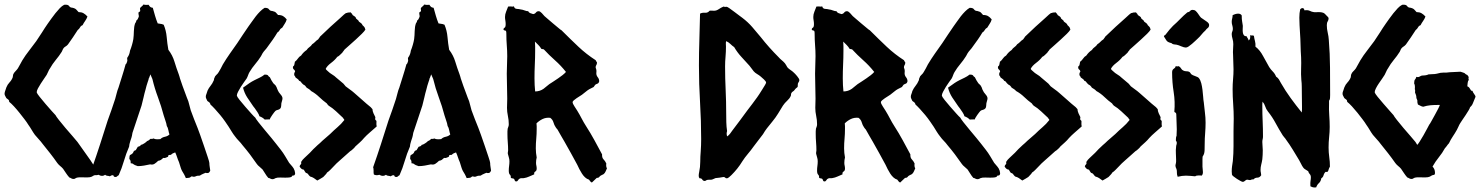

<svg xmlns="http://www.w3.org/2000/svg" viewBox="-25 -774 6526 846"><path d="M219.7 -266.6Q221.7 -261.7 234.4 -245.6Q247.1 -229.5 263.2 -210.4Q279.3 -191.4 294.9 -173.8Q310.5 -156.2 316.4 -148.4Q335 -121.1 354.5 -94.7Q374 -68.4 391.6 -40Q396.5 -35.2 399.4 -27.8Q402.3 -20.5 402.3 -12.7Q402.3 -3.9 397.9 -3.4Q393.6 -2.9 388.7 -1Q378.9 5.9 371.1 6.8Q363.3 7.8 358.4 7.8Q347.7 7.8 335 7.3Q322.3 6.8 313.5 8.8Q310.5 9.8 306.6 12.2Q302.7 14.6 300.8 14.6Q293 14.6 289.6 12.2Q286.1 9.8 280.3 7.8Q272.5 -1 266.1 -10.7Q259.8 -20.5 252.9 -30.3Q247.1 -37.1 240.2 -42.5Q233.4 -47.9 227.5 -55.7Q211.9 -78.1 195.8 -98.6Q179.7 -119.1 163.1 -139.6Q155.3 -150.4 146 -160.2Q136.7 -169.9 128.9 -179.7Q121.1 -190.4 114.3 -202.1Q107.4 -213.9 99.6 -224.6Q93.8 -234.4 83 -248.5Q72.3 -262.7 60.5 -277.3Q48.8 -292 36.6 -305.2Q24.4 -318.4 15.6 -325.2Q15.6 -332 11.7 -335Q7.8 -337.9 2.9 -341.8Q1 -346.7 -2 -351.1Q-4.9 -355.5 -4.9 -361.3Q-4.9 -365.2 -3.9 -368.2Q-2.9 -371.1 -2 -374Q0 -377.9 0.5 -381.3Q1 -384.8 2.9 -388.7Q7.8 -401.4 17.1 -411.1Q26.4 -420.9 31.2 -433.6Q32.2 -437.5 32.2 -440.9Q32.2 -444.3 34.2 -448.2Q37.1 -454.1 43 -460Q48.8 -465.8 53.7 -472.7Q58.6 -481.4 63.5 -490.2Q68.4 -499 73.2 -507.8Q86.9 -530.3 103.5 -551.3Q120.1 -572.3 134.8 -592.8Q148.4 -612.3 160.2 -631.3Q171.9 -650.4 185.5 -669.9Q192.4 -679.7 201.2 -691.9Q210 -704.1 219.2 -715.8Q228.5 -727.5 238.3 -737.8Q248 -748 257.8 -752.9Q274.4 -754.9 279.3 -747.6Q284.2 -740.2 293 -740.2Q306.6 -737.3 311.5 -731.4Q316.4 -725.6 321.3 -720.7Q334 -720.7 342.8 -715.8Q351.6 -710.9 360.4 -701.2Q356.4 -690.4 350.1 -681.6Q343.8 -672.9 338.9 -663.1Q331.1 -660.2 327.6 -653.3Q324.2 -646.5 317.4 -641.6Q306.6 -625 295.9 -608.9Q285.2 -592.8 274.4 -578.1Q269.5 -572.3 263.2 -568.8Q256.8 -565.4 252.9 -558.6Q251 -555.7 250 -552.2Q249 -548.8 247.1 -545.9Q235.4 -527.3 220.7 -509.8Q206.1 -492.2 195.3 -472.7Q190.4 -465.8 187.5 -458.5Q184.6 -451.2 180.7 -444.3Q176.8 -438.5 169.4 -427.7Q162.1 -417 154.8 -405.8Q147.5 -394.5 142.1 -384.3Q136.7 -374 136.7 -367.2Q137.7 -362.3 149.4 -347.7Q161.1 -333 175.3 -316.4Q189.5 -299.8 202.6 -285.2Q215.8 -270.5 219.7 -266.6Z M648.4 -739.3Q653.3 -721.7 658.2 -704.6Q663.1 -687.5 669.9 -670.9Q684.6 -668.9 688 -668Q691.4 -667 696.3 -665Q707 -639.6 709.5 -610.8Q711.9 -582 716.8 -554.7Q735.4 -530.3 743.7 -502.4Q752 -474.6 762.7 -446.3Q765.6 -436.5 766.6 -434.1Q767.6 -431.6 767.6 -429.7Q773.4 -413.1 779.3 -395.5Q785.2 -377.9 792 -361.3Q794.9 -352.5 798.3 -344.2Q801.8 -335.9 804.7 -328.1Q807.6 -318.4 810.1 -308.1Q812.5 -297.9 815.4 -288.1Q822.3 -268.6 830.1 -249Q837.9 -229.5 845.7 -210Q848.6 -203.1 856.9 -179.7Q865.2 -156.2 874 -130.4Q882.8 -104.5 890.1 -82.5Q897.5 -60.5 897.5 -55.7Q897.5 -47.9 898.9 -39.6Q900.4 -31.2 901.4 -22.5Q897.5 -12.7 891.6 -11.7Q885.7 -10.7 880.9 -12.7Q876 -10.7 871.6 -8.8Q867.2 -6.8 863.3 -4.9Q860.4 -3.9 858.4 -2Q856.4 0 853.5 0Q841.8 0 838.4 2.4Q835 4.9 828.1 4.9Q819.3 2 816.9 4.4Q814.5 6.8 812.5 7.8Q808.6 9.8 803.7 9.8Q798.8 9.8 793.9 10.7Q792 6.8 790.5 2.9Q789.1 -1 786.1 -5.9Q775.4 -21.5 771 -36.1Q766.6 -50.8 763.7 -59.6Q758.8 -70.3 755.4 -81.1Q752 -91.8 747.1 -102.5Q741.2 -100.6 736.3 -98.1Q731.4 -95.7 728.5 -91.8Q716.8 -91.8 716.8 -88.9Q716.8 -85.9 714.8 -83Q709 -81.1 705.6 -79.1Q702.1 -77.1 694.3 -78.1Q689.5 -73.2 684.6 -69.8Q679.7 -66.4 671.9 -65.4Q664.1 -57.6 655.8 -52.2Q647.5 -46.9 636.7 -49.8Q623 -46.9 609.4 -44.4Q595.7 -42 582 -42Q566.4 -46.9 562.5 -50.8Q558.6 -54.7 550.8 -54.7Q551.8 -68.4 544.9 -73.2Q544.9 -76.2 545.4 -82.5Q545.9 -88.9 547.9 -90.8Q560.5 -96.7 562.5 -103.5Q564.5 -110.4 573.2 -112.3Q575.2 -116.2 577.6 -119.6Q580.1 -123 582 -127Q586.9 -128.9 590.3 -129.9Q593.8 -130.9 595.7 -135.7Q600.6 -135.7 610.4 -142.1Q620.1 -148.4 623 -152.3Q630.9 -155.3 632.8 -157.7Q634.8 -160.2 637.7 -162.1Q647.5 -161.1 650.4 -164.1Q658.2 -160.2 668 -160.2Q671.9 -160.2 674.8 -160.6Q677.7 -161.1 681.6 -161.1Q689.5 -168.9 701.7 -171.4Q713.9 -173.8 721.7 -181.6Q718.8 -189.5 716.8 -200.7Q714.8 -211.9 710 -218.8Q708 -231.4 703.6 -243.2Q699.2 -254.9 696.3 -265.6Q685.5 -306.6 670.9 -345.7Q656.2 -384.8 646.5 -425.8Q644.5 -430.7 642.1 -436Q639.6 -441.4 637.7 -446.3Q632.8 -434.6 632.8 -433.1Q632.8 -431.6 630.9 -429.7Q629.9 -424.8 628.9 -421.4Q627.9 -418 626 -413.1Q623 -405.3 620.6 -396Q618.2 -386.7 616.2 -378.9Q611.3 -362.3 607.4 -344.2Q603.5 -326.2 598.6 -308.6Q588.9 -278.3 578.6 -248.5Q568.4 -218.8 558.6 -188.5Q556.6 -174.8 554.2 -167.5Q551.8 -160.2 549.3 -152.8Q546.9 -145.5 545.4 -138.7Q543.9 -131.8 543.9 -127.9Q530.3 -96.7 521 -64.5Q511.7 -32.2 498 -2Q494.1 0 491.2 2.9Q488.3 5.9 484.4 5.9Q476.6 5.9 476.1 2Q475.6 -2 471.7 -2Q467.8 -2 464.8 -0.5Q461.9 1 459 2.9Q454.1 1 447.8 0.5Q441.4 0 438.5 -3.9Q431.6 1 424.8 1Q417 1 409.2 -3.9Q403.3 -2 397.5 -2Q394.5 -2 390.6 -2.9Q386.7 -3.9 384.8 -5.9Q383.8 -9.8 383.8 -13.7Q383.8 -17.6 383.8 -22.5Q383.8 -32.2 381.8 -37.1Q399.4 -86.9 416 -138.2Q432.6 -189.5 449.2 -242.2Q458 -266.6 466.3 -290Q474.6 -313.5 482.4 -337.9Q486.3 -351.6 489.3 -363.8Q492.2 -376 497.1 -387.7Q504.9 -413.1 513.2 -439Q521.5 -464.8 528.3 -490.2Q532.2 -493.2 533.2 -497.1Q534.2 -501 536.1 -505.9L535.2 -518.6Q542 -528.3 544.4 -535.6Q546.9 -543 547.9 -550.8Q552.7 -562.5 556.6 -576.2Q560.5 -589.8 562.5 -601.6Q564.5 -617.2 564.9 -637.2Q565.4 -657.2 570.3 -670.9Q572.3 -674.8 573.7 -676.3Q575.2 -677.7 575.2 -682.6Q577.1 -684.6 579.6 -687Q582 -689.5 583 -692.4Q587.9 -700.2 586.4 -706.1Q585 -711.9 585 -718.8Q593.8 -723.6 592.8 -727.5Q591.8 -731.4 591.8 -735.4Q591.8 -740.2 598.1 -744.6Q604.5 -749 606.4 -753.9Q612.3 -752.9 618.2 -752.4Q624 -752 629.9 -752.9Q636.7 -740.2 646.5 -740.2Z M1099.6 -255.9Q1101.6 -251 1113.8 -235.4Q1126 -219.7 1141.6 -201.2Q1157.2 -182.6 1171.4 -165.5Q1185.5 -148.4 1191.4 -140.6Q1202.1 -127 1212.4 -113.8Q1222.7 -100.6 1231.4 -85.9L1249 -56.6Q1256.8 -46.9 1263.2 -40Q1269.5 -33.2 1273.4 -21.5Q1275.4 -13.7 1275.4 -10.7Q1275.4 -3.9 1270.5 -1Q1262.7 -1 1262.2 1.5Q1261.7 3.9 1257.8 5.9Q1253.9 7.8 1245.6 8.3Q1237.3 8.8 1232.4 8.8Q1223.6 8.8 1210.4 8.3Q1197.3 7.8 1189.5 10.7Q1187.5 11.7 1183.6 13.7Q1179.7 15.6 1177.7 15.6Q1169.9 15.6 1166.5 13.2Q1163.1 10.7 1157.2 9.8Q1149.4 1 1144 -8.3Q1138.7 -17.6 1131.8 -27.3Q1125 -34.2 1118.2 -39.6Q1111.3 -44.9 1106.4 -51.8Q1091.8 -73.2 1076.2 -93.8Q1060.5 -114.3 1043.9 -133.8Q1036.1 -144.5 1027.3 -153.3Q1018.6 -162.1 1010.7 -172.9Q1002.9 -182.6 996.1 -193.8Q989.3 -205.1 982.4 -215.8Q976.6 -224.6 966.8 -238.8Q957 -252.9 945.3 -267.1Q933.6 -281.2 921.9 -293.9Q910.2 -306.6 902.3 -313.5Q901.4 -319.3 897.5 -322.8Q893.6 -326.2 888.7 -329.1Q886.7 -334 884.3 -338.4Q881.8 -342.8 881.8 -347.7Q881.8 -354.5 884.8 -360.4Q886.7 -364.3 887.2 -367.7Q887.7 -371.1 889.6 -375Q894.5 -385.7 902.8 -396Q911.1 -406.2 916 -418Q918 -420.9 918 -424.3Q918 -427.7 919.9 -430.7Q921.9 -438.5 928.2 -443.8Q934.6 -449.2 938.5 -456.1Q943.4 -463.9 947.8 -472.2Q952.1 -480.5 957 -490.2Q971.7 -514.6 987.8 -537.6Q1003.9 -560.5 1020.5 -584Q1033.2 -603.5 1045.4 -621.6Q1057.6 -639.6 1070.3 -658.2Q1077.1 -667 1085 -678.7Q1092.8 -690.4 1102.1 -702.1Q1111.3 -713.9 1121.1 -723.6Q1130.9 -733.4 1140.6 -739.3Q1155.3 -740.2 1160.2 -732.9Q1165 -725.6 1174.8 -725.6Q1187.5 -722.7 1191.4 -717.8Q1195.3 -712.9 1200.2 -708Q1213.9 -708 1222.2 -703.1Q1230.5 -698.2 1238.3 -688.5Q1235.4 -677.7 1229.5 -669.4Q1223.6 -661.1 1218.8 -652.3Q1210.9 -648.4 1207.5 -641.6Q1204.1 -634.8 1197.3 -630.9Q1187.5 -614.3 1176.8 -599.1Q1166 -584 1155.3 -569.3Q1149.4 -560.5 1143.1 -553.7Q1136.7 -546.9 1131.8 -539.1Q1129.9 -536.1 1128.4 -532.7Q1127 -529.3 1125 -526.4Q1113.3 -507.8 1099.6 -491.7Q1085.9 -475.6 1074.2 -456.1Q1070.3 -449.2 1067.9 -441.9Q1065.4 -434.6 1061.5 -427.7Q1057.6 -421.9 1050.3 -412.1Q1043 -402.3 1036.1 -391.1Q1029.3 -379.9 1023.9 -369.6Q1018.6 -359.4 1018.6 -352.5Q1019.5 -347.7 1030.8 -333.5Q1042 -319.3 1056.2 -303.2Q1070.3 -287.1 1083 -272.9Q1095.7 -258.8 1099.6 -255.9ZM1164.1 -433.6Q1170.9 -418.9 1178.7 -408.2Q1181.6 -404.3 1185.5 -401.4Q1189.5 -398.4 1191.4 -393.6Q1193.4 -391.6 1195.3 -385.3Q1197.3 -378.9 1199.2 -376Q1202.1 -368.2 1210.9 -358.4Q1219.7 -348.6 1219.7 -340.8Q1219.7 -335.9 1217.8 -330.1Q1215.8 -324.2 1214.8 -319.3Q1213.9 -313.5 1213.9 -307.1Q1213.9 -300.8 1210 -295.9Q1205.1 -291 1199.2 -290Q1193.4 -289.1 1188.5 -285.2Q1186.5 -283.2 1182.6 -278.3Q1178.7 -273.4 1174.8 -267.6Q1170.9 -261.7 1167.5 -256.3Q1164.1 -251 1164.1 -248Q1152.3 -247.1 1148.9 -247.6Q1145.5 -248 1141.6 -247.1Q1136.7 -252 1131.3 -255.4Q1126 -258.8 1118.2 -261.7Q1116.2 -269.5 1109.4 -279.8Q1102.5 -290 1097.7 -296.9L1090.8 -305.7Q1076.2 -326.2 1064 -345.2Q1051.8 -364.3 1045.9 -387.7Q1064.5 -401.4 1074.7 -408.2Q1085 -415 1096.7 -420.9Q1108.4 -426.8 1119.6 -432.1Q1130.9 -437.5 1140.6 -445.3Q1148.4 -445.3 1151.4 -444.3Q1154.3 -443.4 1155.3 -442.4Q1156.2 -441.4 1157.7 -439Q1159.2 -436.5 1164.1 -433.6Z M1520.5 -719.7Q1522.5 -715.8 1524.9 -714.4Q1527.3 -712.9 1528.3 -708Q1535.2 -703.1 1539.1 -700.7Q1543 -698.2 1543.9 -692.4Q1552.7 -685.5 1554.2 -683.6Q1555.7 -681.6 1556.6 -678.7Q1561.5 -674.8 1565.9 -671.9Q1570.3 -668.9 1572.3 -663.1Q1580.1 -656.2 1582 -652.3Q1584 -648.4 1585 -643.6Q1581.1 -636.7 1569.3 -625Q1557.6 -613.3 1543 -600.1Q1528.3 -586.9 1514.6 -574.7Q1501 -562.5 1493.2 -555.7Q1491.2 -551.8 1488.3 -548.8Q1485.4 -545.9 1483.4 -542Q1477.5 -537.1 1472.7 -531.7Q1467.8 -526.4 1460.9 -523.4Q1451.2 -509.8 1433.6 -496.6Q1416 -483.4 1410.2 -470.7Q1411.1 -467.8 1414.6 -464.8Q1418 -461.9 1419.9 -460Q1427.7 -452.1 1438.5 -445.8Q1449.2 -439.5 1457 -431.6Q1464.8 -424.8 1472.7 -418.5Q1480.5 -412.1 1488.3 -405.3Q1492.2 -401.4 1498 -393.6Q1507.8 -385.7 1517.1 -379.4Q1526.4 -373 1535.2 -365.2Q1553.7 -349.6 1571.3 -333.5Q1588.9 -317.4 1608.4 -301.8L1616.2 -293Q1616.2 -285.2 1620.6 -274.9Q1625 -264.6 1628.9 -257.8Q1627 -248 1629.4 -245.6Q1631.8 -243.2 1633.8 -241.2Q1632.8 -222.7 1634.8 -216.8Q1618.2 -202.1 1604 -189.9Q1589.8 -177.7 1579.1 -166Q1570.3 -155.3 1561 -147Q1551.8 -138.7 1541 -128.9Q1535.2 -121.1 1531.2 -118.2Q1524.4 -111.3 1517.6 -107.4Q1505.9 -96.7 1494.6 -86.9Q1483.4 -77.1 1472.7 -67.4Q1464.8 -60.5 1458 -54.2Q1451.2 -47.9 1444.3 -40Q1438.5 -34.2 1431.2 -26.4Q1423.8 -18.6 1416 -13.7Q1413.1 -7.8 1408.2 -3.4Q1403.3 1 1399.4 5.9Q1392.6 9.8 1386.7 13.7Q1380.9 17.6 1373 21.5Q1365.2 15.6 1357.9 10.7Q1350.6 5.9 1341.8 3.9Q1335.9 -1 1333 -5.9Q1330.1 -10.7 1322.3 -12.7Q1320.3 -15.6 1317.9 -19Q1315.4 -22.5 1313.5 -26.4Q1301.8 -27.3 1294.9 -41Q1296.9 -46.9 1300.3 -49.8Q1303.7 -52.7 1301.8 -60.5Q1307.6 -70.3 1315.9 -77.6Q1324.2 -85 1332 -92.8Q1340.8 -100.6 1348.1 -108.9Q1355.5 -117.2 1364.3 -125Q1369.1 -129.9 1374 -134.3Q1378.9 -138.7 1384.8 -143.6Q1395.5 -154.3 1406.7 -163.6Q1418 -172.9 1429.7 -183.6Q1445.3 -199.2 1461.9 -213.4Q1478.5 -227.5 1492.2 -245.1Q1491.2 -249 1489.3 -250.5Q1487.3 -252 1486.3 -254.9Q1470.7 -269.5 1455.6 -283.7Q1440.4 -297.9 1422.9 -308.6Q1417 -314.5 1415 -318.4Q1397.5 -331.1 1381.3 -346.7Q1365.2 -362.3 1345.7 -373Q1341.8 -377.9 1336.4 -381.3Q1331.1 -384.8 1326.2 -387.7Q1323.2 -392.6 1319.8 -396Q1316.4 -399.4 1311.5 -401.4Q1303.7 -408.2 1301.3 -412.6Q1298.8 -417 1293 -418Q1291 -422.9 1286.6 -425.8Q1282.2 -428.7 1277.3 -432.6Q1275.4 -438.5 1271.5 -442.4Q1270.5 -450.2 1272.5 -453.6Q1274.4 -457 1275.4 -459Q1274.4 -464.8 1270 -467.8Q1265.6 -470.7 1265.6 -477.5Q1265.6 -481.4 1268.1 -482.9Q1270.5 -484.4 1271.5 -487.3L1274.4 -502Q1282.2 -507.8 1287.6 -516.1Q1293 -524.4 1301.8 -529.3Q1311.5 -543.9 1326.2 -553.7Q1331.1 -561.5 1338.4 -566.4Q1345.7 -571.3 1350.6 -579.1Q1358.4 -584 1363.8 -589.8Q1369.1 -595.7 1377 -600.6Q1378.9 -604.5 1381.3 -606.9Q1383.8 -609.4 1384.8 -612.3Q1411.1 -637.7 1431.2 -656.2Q1451.2 -674.8 1472.7 -693.4Q1478.5 -698.2 1484.4 -704.1Q1490.2 -710 1497.1 -714.8Q1499 -716.8 1502 -716.8Q1504.9 -716.8 1507.8 -718.8Q1519.5 -718.8 1520.5 -719.7Z M1885.7 -739.3Q1890.6 -721.7 1895.5 -704.6Q1900.4 -687.5 1907.2 -670.9Q1921.9 -668.9 1925.3 -668Q1928.7 -667 1933.6 -665Q1944.3 -639.6 1946.8 -610.8Q1949.2 -582 1954.1 -554.7Q1972.7 -530.3 1981 -502.4Q1989.3 -474.6 2000 -446.3Q2002.9 -436.5 2003.9 -434.1Q2004.9 -431.6 2004.9 -429.7Q2010.7 -413.1 2016.6 -395.5Q2022.5 -377.9 2029.3 -361.3Q2032.2 -352.5 2035.6 -344.2Q2039.1 -335.9 2042 -328.1Q2044.9 -318.4 2047.4 -308.1Q2049.8 -297.9 2052.7 -288.1Q2059.6 -268.6 2067.4 -249Q2075.2 -229.5 2083 -210Q2085.9 -203.1 2094.2 -179.7Q2102.5 -156.2 2111.3 -130.4Q2120.1 -104.5 2127.4 -82.5Q2134.8 -60.5 2134.8 -55.7Q2134.8 -47.9 2136.2 -39.6Q2137.7 -31.2 2138.7 -22.5Q2134.8 -12.7 2128.9 -11.7Q2123 -10.7 2118.2 -12.7Q2113.3 -10.7 2108.9 -8.8Q2104.5 -6.8 2100.6 -4.9Q2097.7 -3.9 2095.7 -2Q2093.8 0 2090.8 0Q2079.1 0 2075.7 2.4Q2072.3 4.9 2065.4 4.9Q2056.6 2 2054.2 4.4Q2051.8 6.8 2049.8 7.8Q2045.9 9.8 2041 9.8Q2036.1 9.8 2031.2 10.7Q2029.3 6.8 2027.8 2.9Q2026.4 -1 2023.4 -5.9Q2012.7 -21.5 2008.3 -36.1Q2003.9 -50.8 2001 -59.6Q1996.1 -70.3 1992.7 -81.1Q1989.3 -91.8 1984.4 -102.5Q1978.5 -100.6 1973.6 -98.1Q1968.8 -95.7 1965.8 -91.8Q1954.1 -91.8 1954.1 -88.9Q1954.1 -85.9 1952.1 -83Q1946.3 -81.1 1942.9 -79.1Q1939.5 -77.1 1931.6 -78.1Q1926.8 -73.2 1921.9 -69.8Q1917 -66.4 1909.2 -65.4Q1901.4 -57.6 1893.1 -52.2Q1884.8 -46.9 1874 -49.8Q1860.4 -46.9 1846.7 -44.4Q1833 -42 1819.3 -42Q1803.7 -46.9 1799.8 -50.8Q1795.9 -54.7 1788.1 -54.7Q1789.1 -68.4 1782.2 -73.2Q1782.2 -76.2 1782.7 -82.5Q1783.2 -88.9 1785.2 -90.8Q1797.9 -96.7 1799.8 -103.5Q1801.8 -110.4 1810.5 -112.3Q1812.5 -116.2 1814.9 -119.6Q1817.4 -123 1819.3 -127Q1824.2 -128.9 1827.6 -129.9Q1831.1 -130.9 1833 -135.7Q1837.9 -135.7 1847.7 -142.1Q1857.4 -148.4 1860.4 -152.3Q1868.2 -155.3 1870.1 -157.7Q1872.1 -160.2 1875 -162.1Q1884.8 -161.1 1887.7 -164.1Q1895.5 -160.2 1905.3 -160.2Q1909.2 -160.2 1912.1 -160.6Q1915 -161.1 1918.9 -161.1Q1926.8 -168.9 1939 -171.4Q1951.2 -173.8 1959 -181.6Q1956.1 -189.5 1954.1 -200.7Q1952.1 -211.9 1947.3 -218.8Q1945.3 -231.4 1940.9 -243.2Q1936.5 -254.9 1933.6 -265.6Q1922.9 -306.6 1908.2 -345.7Q1893.6 -384.8 1883.8 -425.8Q1881.8 -430.7 1879.4 -436Q1877 -441.4 1875 -446.3Q1870.1 -434.6 1870.1 -433.1Q1870.1 -431.6 1868.2 -429.7Q1867.2 -424.8 1866.2 -421.4Q1865.2 -418 1863.3 -413.1Q1860.4 -405.3 1857.9 -396Q1855.5 -386.7 1853.5 -378.9Q1848.6 -362.3 1844.7 -344.2Q1840.8 -326.2 1835.9 -308.6Q1826.2 -278.3 1815.9 -248.5Q1805.7 -218.8 1795.9 -188.5Q1793.9 -174.8 1791.5 -167.5Q1789.1 -160.2 1786.6 -152.8Q1784.2 -145.5 1782.7 -138.7Q1781.2 -131.8 1781.2 -127.9Q1767.6 -96.7 1758.3 -64.5Q1749 -32.2 1735.4 -2Q1731.4 0 1728.5 2.9Q1725.6 5.9 1721.7 5.9Q1713.9 5.9 1713.4 2Q1712.9 -2 1709 -2Q1705.1 -2 1702.1 -0.5Q1699.2 1 1696.3 2.9Q1691.4 1 1685.1 0.5Q1678.7 0 1675.8 -3.9Q1668.9 1 1662.1 1Q1654.3 1 1646.5 -3.9Q1640.6 -2 1634.8 -2Q1631.8 -2 1627.9 -2.9Q1624 -3.9 1622.1 -5.9Q1621.1 -9.8 1621.1 -13.7Q1621.1 -17.6 1621.1 -22.5Q1621.1 -32.2 1619.1 -37.1Q1636.7 -86.9 1653.3 -138.2Q1669.9 -189.5 1686.5 -242.2Q1695.3 -266.6 1703.6 -290Q1711.9 -313.5 1719.7 -337.9Q1723.6 -351.6 1726.6 -363.8Q1729.5 -376 1734.4 -387.7Q1742.2 -413.1 1750.5 -439Q1758.8 -464.8 1765.6 -490.2Q1769.5 -493.2 1770.5 -497.1Q1771.5 -501 1773.4 -505.9L1772.5 -518.6Q1779.3 -528.3 1781.7 -535.6Q1784.2 -543 1785.2 -550.8Q1790 -562.5 1793.9 -576.2Q1797.9 -589.8 1799.8 -601.6Q1801.8 -617.2 1802.2 -637.2Q1802.7 -657.2 1807.6 -670.9Q1809.6 -674.8 1811 -676.3Q1812.5 -677.7 1812.5 -682.6Q1814.5 -684.6 1816.9 -687Q1819.3 -689.5 1820.3 -692.4Q1825.2 -700.2 1823.7 -706.1Q1822.3 -711.9 1822.3 -718.8Q1831.1 -723.6 1830.1 -727.5Q1829.1 -731.4 1829.1 -735.4Q1829.1 -740.2 1835.4 -744.6Q1841.8 -749 1843.8 -753.9Q1849.6 -752.9 1855.5 -752.4Q1861.3 -752 1867.2 -752.9Q1874 -740.2 1883.8 -740.2Z M2627.9 -93.8Q2627 -79.1 2634.3 -71.8Q2641.6 -64.5 2646.5 -53.7Q2644.5 -40 2649.4 -32.2Q2646.5 -26.4 2643.6 -19Q2640.6 -11.7 2634.8 -6.8Q2619.1 0 2616.2 4.9Q2613.3 9.8 2604.5 9.8Q2599.6 14.6 2593.8 20Q2587.9 25.4 2583 30.3Q2578.1 28.3 2576.2 25.4Q2574.2 22.5 2570.3 17.6Q2560.5 14.6 2552.7 7.3Q2544.9 0 2539.1 -9.3Q2533.2 -18.6 2527.8 -28.8Q2522.5 -39.1 2518.6 -47.9Q2504.9 -73.2 2490.7 -99.1Q2476.6 -125 2461.9 -150.4Q2454.1 -163.1 2446.8 -176.3Q2439.5 -189.5 2431.6 -203.1Q2429.7 -205.1 2427.7 -207.5Q2425.8 -210 2423.8 -212.9Q2417 -222.7 2413.6 -234.9Q2410.2 -247.1 2399.4 -254.9Q2380.9 -256.8 2365.7 -249.5Q2350.6 -242.2 2338.9 -230.5Q2339.8 -223.6 2339.8 -217.8Q2339.8 -211.9 2339.8 -206.1Q2339.8 -183.6 2337.9 -163.1Q2335.9 -142.6 2335.9 -120.1Q2335.9 -110.4 2336.9 -100.1Q2337.9 -89.8 2339.8 -80.1Q2336.9 -69.3 2336.9 -56.6Q2336.9 -49.8 2338.4 -43.9Q2339.8 -38.1 2339.8 -31.2Q2339.8 -21.5 2333.5 -18.1Q2327.1 -14.6 2329.1 -5.9Q2317.4 -1 2306.6 3.9Q2295.9 8.8 2284.2 10.7Q2279.3 11.7 2274.4 11.2Q2269.5 10.7 2265.6 12.7Q2260.7 14.6 2257.8 20Q2254.9 25.4 2250 25.4Q2244.1 25.4 2243.2 21Q2242.2 16.6 2239.3 13.7Q2234.4 11.7 2231.4 11.7Q2228.5 11.7 2225.6 8.8Q2226.6 0 2221.7 -4.4Q2216.8 -8.8 2216.8 -22.5Q2216.8 -33.2 2218.3 -43Q2219.7 -52.7 2219.7 -63.5Q2219.7 -72.3 2217.3 -79.6Q2214.8 -86.9 2212.9 -95.7Q2211.9 -99.6 2212.9 -103.5Q2213.9 -107.4 2213.9 -111.3Q2213.9 -128.9 2212.4 -147Q2210.9 -165 2210.9 -182.6Q2210.9 -189.5 2210.9 -195.3Q2210.9 -201.2 2211.9 -207Q2213.9 -212.9 2215.3 -216.8Q2216.8 -220.7 2216.8 -226.6Q2216.8 -245.1 2212.9 -263.2Q2209 -281.2 2209 -298.8Q2209 -308.6 2209.5 -318.8Q2210 -329.1 2210 -338.9Q2210 -367.2 2209 -394.5Q2208 -421.9 2208 -449.2Q2208 -468.8 2209 -487.8Q2210 -506.8 2210 -526.4Q2210 -550.8 2208 -574.7Q2206.1 -598.6 2206.1 -624Q2206.1 -632.8 2205.1 -635.7Q2204.1 -638.7 2202.1 -639.2Q2200.2 -639.6 2197.8 -640.1Q2195.3 -640.6 2193.4 -643.6Q2193.4 -649.4 2198.2 -651.9Q2203.1 -654.3 2203.1 -668Q2203.1 -675.8 2201.7 -683.6Q2200.2 -691.4 2200.2 -699.2Q2200.2 -710.9 2205.1 -722.7Q2210 -734.4 2213.9 -745.1Q2225.6 -746.1 2230 -745.1Q2234.4 -744.1 2239.3 -746.1Q2242.2 -735.4 2252 -734.9Q2261.7 -734.4 2269.5 -732.4Q2278.3 -731.4 2286.6 -728Q2294.9 -724.6 2302.7 -724.6Q2304.7 -718.8 2311 -716.3Q2317.4 -713.9 2324.2 -711.9Q2332 -712.9 2336.4 -718.8Q2340.8 -724.6 2348.6 -724.6Q2354.5 -724.6 2362.3 -716.3Q2370.1 -708 2374 -703.1Q2377.9 -700.2 2388.7 -690.4Q2399.4 -680.7 2412.1 -670.4Q2424.8 -660.2 2435.5 -650.9Q2446.3 -641.6 2449.2 -640.6Q2489.3 -600.6 2523.9 -567.9Q2558.6 -535.2 2599.6 -508.8Q2600.6 -505.9 2602.1 -503.9Q2603.5 -502 2605.5 -499Q2605.5 -491.2 2602.5 -487.3Q2599.6 -483.4 2599.6 -477.5Q2599.6 -474.6 2601.1 -471.7Q2602.5 -468.8 2602.5 -465.8Q2603.5 -461.9 2603 -458.5Q2602.5 -455.1 2602.5 -451.2Q2602.5 -441.4 2608.9 -433.6Q2615.2 -425.8 2615.2 -416Q2613.3 -407.2 2607.4 -405.3Q2601.6 -403.3 2597.7 -400.4Q2595.7 -398.4 2594.2 -395.5Q2592.8 -392.6 2590.8 -390.6Q2569.3 -380.9 2559.6 -372.6Q2549.8 -364.3 2539.1 -356.4Q2536.1 -354.5 2529.3 -350.1Q2522.5 -345.7 2515.6 -341.3Q2508.8 -336.9 2503.4 -332Q2498 -327.1 2498 -324.2Q2498 -317.4 2506.3 -305.2Q2514.6 -293 2518.6 -286.1Q2529.3 -268.6 2538.1 -251.5Q2546.9 -234.4 2557.6 -217.8Q2577.1 -187.5 2594.2 -156.2Q2611.3 -125 2627.9 -93.8ZM2468.8 -457Q2446.3 -485.4 2420.4 -508.3Q2394.5 -531.2 2371.1 -556.6L2360.4 -558.6Q2354.5 -568.4 2347.2 -575.7Q2339.8 -583 2332 -590.8Q2333 -580.1 2333 -570.3Q2333 -560.5 2333 -549.8Q2333 -518.6 2331.5 -488.8Q2330.1 -459 2330.1 -428.7Q2330.1 -398.4 2333 -371.1Q2353.5 -371.1 2370.1 -382.8Q2377 -387.7 2382.8 -393.1Q2388.7 -398.4 2395.5 -403.3Q2403.3 -408.2 2413.6 -415Q2423.8 -421.9 2434.1 -428.7Q2444.3 -435.5 2453.6 -442.9Q2462.9 -450.2 2468.8 -457Z M3057.6 11.7Q3053.7 7.8 3053.7 1Q3053.7 -3.9 3054.2 -7.3Q3054.7 -10.7 3055.7 -15.6Q3060.5 -38.1 3060.5 -61Q3060.5 -84 3062.5 -106.4Q3063.5 -120.1 3064 -133.8Q3064.5 -147.5 3064.5 -161.1Q3064.5 -242.2 3059.6 -322.8Q3054.7 -403.3 3054.7 -485.4Q3054.7 -542 3056.6 -599.1Q3058.6 -656.2 3059.6 -713.9Q3068.4 -718.8 3081.1 -717.8Q3093.8 -716.8 3101.6 -726.6Q3106.4 -727.5 3111.3 -727.1Q3116.2 -726.6 3121.1 -726.6Q3131.8 -726.6 3141.6 -733.4Q3151.4 -740.2 3163.1 -745.1Q3168.9 -743.2 3171.4 -743.7Q3173.8 -744.1 3176.8 -744.1Q3179.7 -744.1 3189.5 -737.3Q3199.2 -730.5 3210.9 -721.7Q3222.7 -712.9 3232.9 -705.1Q3243.2 -697.3 3246.1 -695.3Q3270.5 -676.8 3289.6 -654.8Q3308.6 -632.8 3327.1 -610.4Q3344.7 -587.9 3365.2 -564.9Q3385.7 -542 3405.3 -522.5Q3412.1 -514.6 3419.4 -508.8Q3426.8 -502.9 3433.6 -495.1Q3436.5 -491.2 3439 -486.8Q3441.4 -482.4 3444.3 -477.5Q3450.2 -470.7 3458 -465.8Q3465.8 -460.9 3472.7 -454.1Q3477.5 -450.2 3487.3 -438.5Q3497.1 -426.8 3497.1 -420.9Q3497.1 -417 3495.1 -414.1Q3493.2 -411.1 3491.2 -407.2Q3490.2 -404.3 3490.2 -398.4Q3490.2 -392.6 3489.3 -390.6Q3479.5 -382.8 3478.5 -380.9Q3477.5 -378.9 3475.6 -377Q3472.7 -373 3468.3 -370.6Q3463.9 -368.2 3461.9 -363.3Q3460 -360.4 3460.4 -357.4Q3460.9 -354.5 3459 -350.6Q3454.1 -339.8 3443.4 -330.1Q3432.6 -320.3 3424.8 -308.6Q3414.1 -291 3403.3 -273.4Q3392.6 -255.9 3378.9 -239.3Q3373 -231.4 3366.7 -224.1Q3360.4 -216.8 3354.5 -209Q3349.6 -203.1 3345.7 -196.8Q3341.8 -190.4 3336.9 -182.6Q3326.2 -168.9 3316.4 -155.8Q3306.6 -142.6 3295.9 -128.9Q3284.2 -112.3 3270.5 -96.2Q3256.8 -80.1 3246.1 -63.5Q3235.4 -45.9 3223.6 -31.2Q3211.9 -16.6 3198.2 -2.9Q3194.3 0 3188.5 5.9Q3182.6 11.7 3176.8 11.7Q3172.9 11.7 3170.4 8.8Q3168 5.9 3163.1 5.9Q3162.1 5.9 3157.2 6.8Q3152.3 7.8 3145.5 8.8L3127.9 10.7Q3112.3 18.6 3105.5 18.1Q3098.6 17.6 3091.8 18.6Q3087.9 19.5 3085.4 21.5Q3083 23.4 3080.1 23.4Q3073.2 23.4 3069.3 17.1Q3065.4 10.7 3057.6 11.7ZM3350.6 -410.2Q3350.6 -415 3341.3 -423.8Q3332 -432.6 3327.1 -436.5Q3320.3 -442.4 3311 -447.8Q3301.8 -453.1 3295.9 -460Q3291 -465.8 3286.6 -472.2Q3282.2 -478.5 3277.3 -484.4Q3259.8 -503.9 3241.7 -523.4Q3223.6 -543 3210 -566.4Q3201.2 -572.3 3193.4 -580.1Q3185.5 -587.9 3174.8 -592.8Q3172.9 -586.9 3173.3 -580.6Q3173.8 -574.2 3173.8 -568.4Q3173.8 -545.9 3171.9 -524.4Q3169.9 -502.9 3169.9 -481.4Q3169.9 -428.7 3172.4 -377.4Q3174.8 -326.2 3174.8 -274.4Q3174.8 -254.9 3175.3 -235.4Q3175.8 -215.8 3178.7 -196.3Q3176.8 -190.4 3176.8 -185.5Q3176.8 -180.7 3178.7 -172.9Q3186.5 -177.7 3191.9 -185.1Q3197.3 -192.4 3202.1 -199.2Q3218.8 -220.7 3234.9 -242.7Q3251 -264.6 3267.6 -287.1Q3278.3 -301.8 3289.6 -315.9Q3300.8 -330.1 3311.5 -345.7Q3314.5 -349.6 3320.8 -359.4Q3327.1 -369.1 3333.5 -379.4Q3339.8 -389.6 3345.2 -398.4Q3350.6 -407.2 3350.6 -410.2Z M3986.3 -93.8Q3985.4 -79.1 3992.7 -71.8Q4000 -64.5 4004.9 -53.7Q4002.9 -40 4007.8 -32.2Q4004.9 -26.4 4002 -19Q3999 -11.7 3993.2 -6.8Q3977.5 0 3974.6 4.9Q3971.7 9.8 3962.9 9.8Q3958 14.6 3952.1 20Q3946.3 25.4 3941.4 30.3Q3936.5 28.3 3934.6 25.4Q3932.6 22.5 3928.7 17.6Q3918.9 14.6 3911.1 7.3Q3903.3 0 3897.5 -9.3Q3891.6 -18.6 3886.2 -28.8Q3880.9 -39.1 3877 -47.9Q3863.3 -73.2 3849.1 -99.1Q3835 -125 3820.3 -150.4Q3812.5 -163.1 3805.2 -176.3Q3797.9 -189.5 3790 -203.1Q3788.1 -205.1 3786.1 -207.5Q3784.2 -210 3782.2 -212.9Q3775.4 -222.7 3772 -234.9Q3768.6 -247.1 3757.8 -254.9Q3739.3 -256.8 3724.1 -249.5Q3709 -242.2 3697.3 -230.5Q3698.2 -223.6 3698.2 -217.8Q3698.2 -211.9 3698.2 -206.1Q3698.2 -183.6 3696.3 -163.1Q3694.3 -142.6 3694.3 -120.1Q3694.3 -110.4 3695.3 -100.1Q3696.3 -89.8 3698.2 -80.1Q3695.3 -69.3 3695.3 -56.6Q3695.3 -49.8 3696.8 -43.9Q3698.2 -38.1 3698.2 -31.2Q3698.2 -21.5 3691.9 -18.1Q3685.5 -14.6 3687.5 -5.9Q3675.8 -1 3665 3.9Q3654.3 8.8 3642.6 10.7Q3637.7 11.7 3632.8 11.2Q3627.9 10.7 3624 12.7Q3619.1 14.6 3616.2 20Q3613.3 25.4 3608.4 25.4Q3602.5 25.4 3601.6 21Q3600.6 16.6 3597.7 13.7Q3592.8 11.7 3589.8 11.7Q3586.9 11.7 3584 8.8Q3585 0 3580.1 -4.4Q3575.2 -8.8 3575.2 -22.5Q3575.2 -33.2 3576.7 -43Q3578.1 -52.7 3578.1 -63.5Q3578.1 -72.3 3575.7 -79.6Q3573.2 -86.9 3571.3 -95.7Q3570.3 -99.6 3571.3 -103.5Q3572.3 -107.4 3572.3 -111.3Q3572.3 -128.9 3570.8 -147Q3569.3 -165 3569.3 -182.6Q3569.3 -189.5 3569.3 -195.3Q3569.3 -201.2 3570.3 -207Q3572.3 -212.9 3573.7 -216.8Q3575.2 -220.7 3575.2 -226.6Q3575.2 -245.1 3571.3 -263.2Q3567.4 -281.2 3567.4 -298.8Q3567.4 -308.6 3567.9 -318.8Q3568.4 -329.1 3568.4 -338.9Q3568.4 -367.2 3567.4 -394.5Q3566.4 -421.9 3566.4 -449.2Q3566.4 -468.8 3567.4 -487.8Q3568.4 -506.8 3568.4 -526.4Q3568.4 -550.8 3566.4 -574.7Q3564.5 -598.6 3564.5 -624Q3564.5 -632.8 3563.5 -635.7Q3562.5 -638.7 3560.5 -639.2Q3558.6 -639.6 3556.2 -640.1Q3553.7 -640.6 3551.8 -643.6Q3551.8 -649.4 3556.6 -651.9Q3561.5 -654.3 3561.5 -668Q3561.5 -675.8 3560.1 -683.6Q3558.6 -691.4 3558.6 -699.2Q3558.6 -710.9 3563.5 -722.7Q3568.4 -734.4 3572.3 -745.1Q3584 -746.1 3588.4 -745.1Q3592.8 -744.1 3597.7 -746.1Q3600.6 -735.4 3610.4 -734.9Q3620.1 -734.4 3627.9 -732.4Q3636.7 -731.4 3645 -728Q3653.3 -724.6 3661.1 -724.6Q3663.1 -718.8 3669.4 -716.3Q3675.8 -713.9 3682.6 -711.9Q3690.4 -712.9 3694.8 -718.8Q3699.2 -724.6 3707 -724.6Q3712.9 -724.6 3720.7 -716.3Q3728.5 -708 3732.4 -703.1Q3736.3 -700.2 3747.1 -690.4Q3757.8 -680.7 3770.5 -670.4Q3783.2 -660.2 3793.9 -650.9Q3804.7 -641.6 3807.6 -640.6Q3847.7 -600.6 3882.3 -567.9Q3917 -535.2 3958 -508.8Q3959 -505.9 3960.4 -503.9Q3961.9 -502 3963.9 -499Q3963.9 -491.2 3960.9 -487.3Q3958 -483.4 3958 -477.5Q3958 -474.6 3959.5 -471.7Q3960.9 -468.8 3960.9 -465.8Q3961.9 -461.9 3961.4 -458.5Q3960.9 -455.1 3960.9 -451.2Q3960.9 -441.4 3967.3 -433.6Q3973.6 -425.8 3973.6 -416Q3971.7 -407.2 3965.8 -405.3Q3960 -403.3 3956.1 -400.4Q3954.1 -398.4 3952.6 -395.5Q3951.2 -392.6 3949.2 -390.6Q3927.7 -380.9 3918 -372.6Q3908.2 -364.3 3897.5 -356.4Q3894.5 -354.5 3887.7 -350.1Q3880.9 -345.7 3874 -341.3Q3867.2 -336.9 3861.8 -332Q3856.4 -327.1 3856.4 -324.2Q3856.4 -317.4 3864.7 -305.2Q3873 -293 3877 -286.1Q3887.7 -268.6 3896.5 -251.5Q3905.3 -234.4 3916 -217.8Q3935.5 -187.5 3952.6 -156.2Q3969.7 -125 3986.3 -93.8ZM3827.1 -457Q3804.7 -485.4 3778.8 -508.3Q3752.9 -531.2 3729.5 -556.6L3718.8 -558.6Q3712.9 -568.4 3705.6 -575.7Q3698.2 -583 3690.4 -590.8Q3691.4 -580.1 3691.4 -570.3Q3691.4 -560.5 3691.4 -549.8Q3691.4 -518.6 3689.9 -488.8Q3688.5 -459 3688.5 -428.7Q3688.5 -398.4 3691.4 -371.1Q3711.9 -371.1 3728.5 -382.8Q3735.4 -387.7 3741.2 -393.1Q3747.1 -398.4 3753.9 -403.3Q3761.7 -408.2 3772 -415Q3782.2 -421.9 3792.5 -428.7Q3802.7 -435.5 3812 -442.9Q3821.3 -450.2 3827.1 -457Z M4206.1 -255.9Q4208 -251 4220.2 -235.4Q4232.4 -219.7 4248 -201.2Q4263.7 -182.6 4277.8 -165.5Q4292 -148.4 4297.9 -140.6Q4308.6 -127 4318.8 -113.8Q4329.1 -100.6 4337.9 -85.9L4355.5 -56.6Q4363.3 -46.9 4369.6 -40Q4376 -33.2 4379.9 -21.5Q4381.8 -13.7 4381.8 -10.7Q4381.8 -3.9 4377 -1Q4369.1 -1 4368.7 1.5Q4368.2 3.9 4364.3 5.9Q4360.4 7.8 4352.1 8.3Q4343.8 8.8 4338.9 8.8Q4330.1 8.8 4316.9 8.3Q4303.7 7.8 4295.9 10.7Q4293.9 11.7 4290 13.7Q4286.1 15.6 4284.2 15.6Q4276.4 15.6 4272.9 13.2Q4269.5 10.7 4263.7 9.8Q4255.9 1 4250.5 -8.3Q4245.1 -17.6 4238.3 -27.3Q4231.4 -34.2 4224.6 -39.6Q4217.8 -44.9 4212.9 -51.8Q4198.2 -73.2 4182.6 -93.8Q4167 -114.3 4150.4 -133.8Q4142.6 -144.5 4133.8 -153.3Q4125 -162.1 4117.2 -172.9Q4109.4 -182.6 4102.5 -193.8Q4095.7 -205.1 4088.9 -215.8Q4083 -224.6 4073.2 -238.8Q4063.5 -252.9 4051.8 -267.1Q4040 -281.2 4028.3 -293.9Q4016.6 -306.6 4008.8 -313.5Q4007.8 -319.3 4003.9 -322.8Q4000 -326.2 3995.1 -329.1Q3993.2 -334 3990.7 -338.4Q3988.3 -342.8 3988.3 -347.7Q3988.3 -354.5 3991.2 -360.4Q3993.2 -364.3 3993.7 -367.7Q3994.1 -371.1 3996.1 -375Q4001 -385.7 4009.3 -396Q4017.6 -406.2 4022.5 -418Q4024.4 -420.9 4024.4 -424.3Q4024.4 -427.7 4026.4 -430.7Q4028.3 -438.5 4034.7 -443.8Q4041 -449.2 4044.9 -456.1Q4049.8 -463.9 4054.2 -472.2Q4058.6 -480.5 4063.5 -490.2Q4078.1 -514.6 4094.2 -537.6Q4110.4 -560.5 4127 -584Q4139.6 -603.5 4151.9 -621.6Q4164.1 -639.6 4176.8 -658.2Q4183.6 -667 4191.4 -678.7Q4199.2 -690.4 4208.5 -702.1Q4217.8 -713.9 4227.5 -723.6Q4237.3 -733.4 4247.1 -739.3Q4261.7 -740.2 4266.6 -732.9Q4271.5 -725.6 4281.2 -725.6Q4293.9 -722.7 4297.9 -717.8Q4301.8 -712.9 4306.6 -708Q4320.3 -708 4328.6 -703.1Q4336.9 -698.2 4344.7 -688.5Q4341.8 -677.7 4335.9 -669.4Q4330.1 -661.1 4325.2 -652.3Q4317.4 -648.4 4314 -641.6Q4310.5 -634.8 4303.7 -630.9Q4293.9 -614.3 4283.2 -599.1Q4272.5 -584 4261.7 -569.3Q4255.9 -560.5 4249.5 -553.7Q4243.2 -546.9 4238.3 -539.1Q4236.3 -536.1 4234.9 -532.7Q4233.4 -529.3 4231.4 -526.4Q4219.7 -507.8 4206.1 -491.7Q4192.4 -475.6 4180.7 -456.1Q4176.8 -449.2 4174.3 -441.9Q4171.9 -434.6 4168 -427.7Q4164.1 -421.9 4156.7 -412.1Q4149.4 -402.3 4142.6 -391.1Q4135.7 -379.9 4130.4 -369.6Q4125 -359.4 4125 -352.5Q4126 -347.7 4137.2 -333.5Q4148.4 -319.3 4162.6 -303.2Q4176.8 -287.1 4189.5 -272.9Q4202.1 -258.8 4206.1 -255.9ZM4270.5 -433.6Q4277.3 -418.9 4285.2 -408.2Q4288.1 -404.3 4292 -401.4Q4295.9 -398.4 4297.9 -393.6Q4299.8 -391.6 4301.8 -385.3Q4303.7 -378.9 4305.7 -376Q4308.6 -368.2 4317.4 -358.4Q4326.2 -348.6 4326.2 -340.8Q4326.2 -335.9 4324.2 -330.1Q4322.3 -324.2 4321.3 -319.3Q4320.3 -313.5 4320.3 -307.1Q4320.3 -300.8 4316.4 -295.9Q4311.5 -291 4305.7 -290Q4299.8 -289.1 4294.9 -285.2Q4293 -283.2 4289.1 -278.3Q4285.2 -273.4 4281.2 -267.6Q4277.3 -261.7 4273.9 -256.3Q4270.5 -251 4270.5 -248Q4258.8 -247.1 4255.4 -247.6Q4252 -248 4248 -247.1Q4243.2 -252 4237.8 -255.4Q4232.4 -258.8 4224.6 -261.7Q4222.7 -269.5 4215.8 -279.8Q4209 -290 4204.1 -296.9L4197.3 -305.7Q4182.6 -326.2 4170.4 -345.2Q4158.2 -364.3 4152.3 -387.7Q4170.9 -401.4 4181.2 -408.2Q4191.4 -415 4203.1 -420.9Q4214.8 -426.8 4226.1 -432.1Q4237.3 -437.5 4247.1 -445.3Q4254.9 -445.3 4257.8 -444.3Q4260.7 -443.4 4261.7 -442.4Q4262.7 -441.4 4264.2 -439Q4265.6 -436.5 4270.5 -433.6Z M4627 -719.7Q4628.9 -715.8 4631.3 -714.4Q4633.8 -712.9 4634.8 -708Q4641.6 -703.1 4645.5 -700.7Q4649.4 -698.2 4650.4 -692.4Q4659.2 -685.5 4660.6 -683.6Q4662.1 -681.6 4663.1 -678.7Q4668 -674.8 4672.4 -671.9Q4676.8 -668.9 4678.7 -663.1Q4686.5 -656.2 4688.5 -652.3Q4690.4 -648.4 4691.4 -643.6Q4687.5 -636.7 4675.8 -625Q4664.1 -613.3 4649.4 -600.1Q4634.8 -586.9 4621.1 -574.7Q4607.4 -562.5 4599.6 -555.7Q4597.7 -551.8 4594.7 -548.8Q4591.8 -545.9 4589.8 -542Q4584 -537.1 4579.1 -531.7Q4574.2 -526.4 4567.4 -523.4Q4557.6 -509.8 4540 -496.6Q4522.5 -483.4 4516.6 -470.7Q4517.6 -467.8 4521 -464.8Q4524.4 -461.9 4526.4 -460Q4534.2 -452.1 4544.9 -445.8Q4555.7 -439.5 4563.5 -431.6Q4571.3 -424.8 4579.1 -418.5Q4586.9 -412.1 4594.7 -405.3Q4598.6 -401.4 4604.5 -393.6Q4614.3 -385.7 4623.5 -379.4Q4632.8 -373 4641.6 -365.2Q4660.2 -349.6 4677.7 -333.5Q4695.3 -317.4 4714.8 -301.8L4722.7 -293Q4722.7 -285.2 4727.1 -274.9Q4731.4 -264.6 4735.4 -257.8Q4733.4 -248 4735.8 -245.6Q4738.3 -243.2 4740.2 -241.2Q4739.3 -222.7 4741.2 -216.8Q4724.6 -202.1 4710.4 -189.9Q4696.3 -177.7 4685.5 -166Q4676.8 -155.3 4667.5 -147Q4658.2 -138.7 4647.5 -128.9Q4641.6 -121.1 4637.7 -118.2Q4630.9 -111.3 4624 -107.4Q4612.3 -96.7 4601.1 -86.9Q4589.8 -77.1 4579.1 -67.4Q4571.3 -60.5 4564.5 -54.2Q4557.6 -47.9 4550.8 -40Q4544.9 -34.2 4537.6 -26.4Q4530.3 -18.6 4522.5 -13.7Q4519.5 -7.8 4514.6 -3.4Q4509.8 1 4505.9 5.9Q4499 9.8 4493.2 13.7Q4487.3 17.6 4479.5 21.5Q4471.7 15.6 4464.4 10.7Q4457 5.9 4448.2 3.9Q4442.4 -1 4439.5 -5.9Q4436.5 -10.7 4428.7 -12.7Q4426.8 -15.6 4424.3 -19Q4421.9 -22.5 4419.9 -26.4Q4408.2 -27.3 4401.4 -41Q4403.3 -46.9 4406.7 -49.8Q4410.2 -52.7 4408.2 -60.5Q4414.1 -70.3 4422.4 -77.6Q4430.7 -85 4438.5 -92.8Q4447.3 -100.6 4454.6 -108.9Q4461.9 -117.2 4470.7 -125Q4475.6 -129.9 4480.5 -134.3Q4485.4 -138.7 4491.2 -143.6Q4502 -154.3 4513.2 -163.6Q4524.4 -172.9 4536.1 -183.6Q4551.8 -199.2 4568.4 -213.4Q4585 -227.5 4598.6 -245.1Q4597.7 -249 4595.7 -250.5Q4593.8 -252 4592.8 -254.9Q4577.1 -269.5 4562 -283.7Q4546.9 -297.9 4529.3 -308.6Q4523.4 -314.5 4521.5 -318.4Q4503.9 -331.1 4487.8 -346.7Q4471.7 -362.3 4452.1 -373Q4448.2 -377.9 4442.9 -381.3Q4437.5 -384.8 4432.6 -387.7Q4429.7 -392.6 4426.3 -396Q4422.9 -399.4 4418 -401.4Q4410.2 -408.2 4407.7 -412.6Q4405.3 -417 4399.4 -418Q4397.5 -422.9 4393.1 -425.8Q4388.7 -428.7 4383.8 -432.6Q4381.8 -438.5 4377.9 -442.4Q4377 -450.2 4378.9 -453.6Q4380.9 -457 4381.8 -459Q4380.9 -464.8 4376.5 -467.8Q4372.1 -470.7 4372.1 -477.5Q4372.1 -481.4 4374.5 -482.9Q4377 -484.4 4377.9 -487.3L4380.9 -502Q4388.7 -507.8 4394 -516.1Q4399.4 -524.4 4408.2 -529.3Q4418 -543.9 4432.6 -553.7Q4437.5 -561.5 4444.8 -566.4Q4452.1 -571.3 4457 -579.1Q4464.8 -584 4470.2 -589.8Q4475.6 -595.7 4483.4 -600.6Q4485.4 -604.5 4487.8 -606.9Q4490.2 -609.4 4491.2 -612.3Q4517.6 -637.7 4537.6 -656.2Q4557.6 -674.8 4579.1 -693.4Q4585 -698.2 4590.8 -704.1Q4596.7 -710 4603.5 -714.8Q4605.5 -716.8 4608.4 -716.8Q4611.3 -716.8 4614.3 -718.8Q4626 -718.8 4627 -719.7Z M4980.5 -719.7Q4982.4 -715.8 4984.9 -714.4Q4987.3 -712.9 4988.3 -708Q4995.1 -703.1 4999 -700.7Q5002.9 -698.2 5003.9 -692.4Q5012.7 -685.5 5014.2 -683.6Q5015.6 -681.6 5016.6 -678.7Q5021.5 -674.8 5025.9 -671.9Q5030.3 -668.9 5032.2 -663.1Q5040 -656.2 5042 -652.3Q5043.9 -648.4 5044.9 -643.6Q5041 -636.7 5029.3 -625Q5017.6 -613.3 5002.9 -600.1Q4988.3 -586.9 4974.6 -574.7Q4960.9 -562.5 4953.1 -555.7Q4951.2 -551.8 4948.2 -548.8Q4945.3 -545.9 4943.4 -542Q4937.5 -537.1 4932.6 -531.7Q4927.7 -526.4 4920.9 -523.4Q4911.1 -509.8 4893.6 -496.6Q4876 -483.4 4870.1 -470.7Q4871.1 -467.8 4874.5 -464.8Q4877.9 -461.9 4879.9 -460Q4887.7 -452.1 4898.4 -445.8Q4909.2 -439.5 4917 -431.6Q4924.8 -424.8 4932.6 -418.5Q4940.4 -412.1 4948.2 -405.3Q4952.1 -401.4 4958 -393.6Q4967.8 -385.7 4977.1 -379.4Q4986.3 -373 4995.1 -365.2Q5013.7 -349.6 5031.2 -333.5Q5048.8 -317.4 5068.4 -301.8L5076.2 -293Q5076.2 -285.2 5080.6 -274.9Q5085 -264.6 5088.9 -257.8Q5086.9 -248 5089.4 -245.6Q5091.8 -243.2 5093.8 -241.2Q5092.8 -222.7 5094.7 -216.8Q5078.1 -202.1 5064 -189.9Q5049.8 -177.7 5039.1 -166Q5030.3 -155.3 5021 -147Q5011.7 -138.7 5001 -128.9Q4995.1 -121.1 4991.2 -118.2Q4984.4 -111.3 4977.5 -107.4Q4965.8 -96.7 4954.6 -86.9Q4943.4 -77.1 4932.6 -67.4Q4924.8 -60.5 4918 -54.2Q4911.1 -47.9 4904.3 -40Q4898.4 -34.2 4891.1 -26.4Q4883.8 -18.6 4876 -13.7Q4873 -7.8 4868.2 -3.4Q4863.3 1 4859.4 5.9Q4852.5 9.8 4846.7 13.7Q4840.8 17.6 4833 21.5Q4825.2 15.6 4817.9 10.7Q4810.5 5.9 4801.8 3.9Q4795.9 -1 4793 -5.9Q4790 -10.7 4782.2 -12.7Q4780.3 -15.6 4777.8 -19Q4775.4 -22.5 4773.4 -26.4Q4761.7 -27.3 4754.9 -41Q4756.8 -46.9 4760.3 -49.8Q4763.7 -52.7 4761.7 -60.5Q4767.6 -70.3 4775.9 -77.6Q4784.2 -85 4792 -92.8Q4800.8 -100.6 4808.1 -108.9Q4815.4 -117.2 4824.2 -125Q4829.1 -129.9 4834 -134.3Q4838.9 -138.7 4844.7 -143.6Q4855.5 -154.3 4866.7 -163.6Q4877.9 -172.9 4889.6 -183.6Q4905.3 -199.2 4921.9 -213.4Q4938.5 -227.5 4952.1 -245.1Q4951.2 -249 4949.2 -250.5Q4947.3 -252 4946.3 -254.9Q4930.7 -269.5 4915.5 -283.7Q4900.4 -297.9 4882.8 -308.6Q4877 -314.5 4875 -318.4Q4857.4 -331.1 4841.3 -346.7Q4825.2 -362.3 4805.7 -373Q4801.8 -377.9 4796.4 -381.3Q4791 -384.8 4786.1 -387.7Q4783.2 -392.6 4779.8 -396Q4776.4 -399.4 4771.5 -401.4Q4763.7 -408.2 4761.2 -412.6Q4758.8 -417 4752.9 -418Q4751 -422.9 4746.6 -425.8Q4742.2 -428.7 4737.3 -432.6Q4735.4 -438.5 4731.4 -442.4Q4730.5 -450.2 4732.4 -453.6Q4734.4 -457 4735.4 -459Q4734.4 -464.8 4730 -467.8Q4725.6 -470.7 4725.6 -477.5Q4725.6 -481.4 4728 -482.9Q4730.5 -484.4 4731.4 -487.3L4734.4 -502Q4742.2 -507.8 4747.6 -516.1Q4752.9 -524.4 4761.7 -529.3Q4771.5 -543.9 4786.1 -553.7Q4791 -561.5 4798.3 -566.4Q4805.7 -571.3 4810.5 -579.1Q4818.4 -584 4823.7 -589.8Q4829.1 -595.7 4836.9 -600.6Q4838.9 -604.5 4841.3 -606.9Q4843.8 -609.4 4844.7 -612.3Q4871.1 -637.7 4891.1 -656.2Q4911.1 -674.8 4932.6 -693.4Q4938.5 -698.2 4944.3 -704.1Q4950.2 -710 4957 -714.8Q4959 -716.8 4961.9 -716.8Q4964.8 -716.8 4967.8 -718.8Q4979.5 -718.8 4980.5 -719.7Z M5302.7 -664.1Q5302.7 -655.3 5296.9 -650.9Q5291 -646.5 5286.1 -639.6Q5276.4 -630.9 5269 -621.6Q5261.7 -612.3 5252 -603.5Q5248 -599.6 5241.2 -593.3Q5234.4 -586.9 5227.1 -580.6Q5219.7 -574.2 5212.4 -569.3Q5205.1 -564.5 5200.2 -564.5Q5192.4 -564.5 5180.2 -569.8Q5168 -575.2 5159.2 -577.1Q5152.3 -578.1 5147 -578.6Q5141.6 -579.1 5136.7 -584Q5119.1 -587.9 5114.3 -596.2Q5109.4 -604.5 5103.5 -613.3Q5103.5 -617.2 5106.4 -618.2Q5109.4 -619.1 5111.3 -622.1Q5121.1 -634.8 5127.9 -643.1Q5134.8 -651.4 5143.6 -660.2Q5160.2 -674.8 5175.3 -690.4Q5190.4 -706.1 5207 -719.7Q5214.8 -720.7 5218.8 -725.6Q5222.7 -730.5 5230.5 -730.5Q5238.3 -730.5 5243.7 -725.6Q5249 -720.7 5253.4 -714.4Q5257.8 -708 5262.2 -701.7Q5266.6 -695.3 5272.5 -692.4Q5279.3 -687.5 5291 -679.7Q5302.7 -671.9 5302.7 -664.1ZM5168.9 -482.4Q5175.8 -478.5 5179.2 -472.2Q5182.6 -465.8 5189.5 -462.9Q5195.3 -460 5202.1 -460Q5209 -460 5213.9 -458Q5217.8 -456.1 5219.7 -453.1Q5221.7 -450.2 5223.6 -447.3Q5229.5 -442.4 5241.7 -438.5Q5253.9 -434.6 5257.8 -429.7Q5264.6 -420.9 5268.1 -407.2Q5271.5 -393.6 5273.4 -378.4Q5275.4 -363.3 5276.4 -348.1Q5277.3 -333 5279.3 -322.3Q5281.2 -299.8 5284.2 -277.8Q5287.1 -255.9 5287.1 -233.4Q5287.1 -210.9 5285.2 -187.5Q5283.2 -164.1 5283.2 -141.6Q5283.2 -129.9 5282.7 -112.3Q5282.2 -94.7 5274.4 -85Q5273.4 -81.1 5273.4 -71.3V-40Q5273.4 -34.2 5274.4 -28.3Q5275.4 -22.5 5275.4 -15.6Q5275.4 -4.9 5269.5 0Q5266.6 -1 5263.2 -1Q5259.8 -1 5256.8 -1Q5246.1 -1 5241.2 2.9Q5230.5 2 5220.7 1Q5210.9 0 5200.2 0Q5183.6 0 5164.1 4.9Q5160.2 -4.9 5160.6 -15.6Q5161.1 -26.4 5156.2 -35.2Q5155.3 -38.1 5154.8 -40.5Q5154.3 -43 5154.3 -45.9Q5157.2 -57.6 5157.2 -62Q5157.2 -66.4 5157.2 -71.3Q5157.2 -85 5156.2 -99.1Q5155.3 -113.3 5157.2 -127Q5157.2 -131.8 5158.7 -135.7Q5160.2 -139.6 5160.2 -144.5Q5160.2 -149.4 5158.2 -151.4Q5156.2 -153.3 5156.2 -156.2Q5156.2 -159.2 5156.7 -166Q5157.2 -172.9 5159.2 -174.8Q5159.2 -182.6 5159.7 -189.9Q5160.2 -197.3 5160.2 -204.1Q5160.2 -219.7 5159.2 -235.4Q5158.2 -251 5158.2 -265.6Q5158.2 -272.5 5157.2 -274.4Q5156.2 -276.4 5155.3 -277.3Q5154.3 -278.3 5152.3 -278.8Q5150.4 -279.3 5149.4 -282.2Q5153.3 -325.2 5146.5 -368.2Q5139.6 -411.1 5139.6 -455.1Q5139.6 -461.9 5141.6 -465.3Q5143.6 -468.8 5146.5 -470.7Q5149.4 -472.7 5151.9 -475.1Q5154.3 -477.5 5155.3 -482.4Q5163.1 -480.5 5168.9 -482.4Z M5722.7 -728.5Q5738.3 -730.5 5746.6 -726.1Q5754.9 -721.7 5763.7 -720.7Q5768.6 -719.7 5773.9 -720.2Q5779.3 -720.7 5785.2 -720.7Q5797.9 -720.7 5805.2 -717.8Q5812.5 -714.8 5820.3 -705.1Q5822.3 -703.1 5825.7 -699.7Q5829.1 -696.3 5829.1 -693.4Q5829.1 -685.5 5825.2 -679.7Q5821.3 -673.8 5821.3 -663.1Q5821.3 -646.5 5825.2 -630.4Q5829.1 -614.3 5830.1 -597.7Q5835 -537.1 5835.4 -476.1Q5835.9 -415 5835.9 -355.5Q5835.9 -347.7 5835.4 -341.3Q5835 -335 5831.1 -330.1V-317.4Q5830.1 -292 5832 -266.1Q5834 -240.2 5834 -214.8Q5834 -192.4 5831.5 -169.9Q5829.1 -147.5 5829.1 -124Q5829.1 -102.5 5832 -82Q5835 -61.5 5835 -40Q5830.1 -31.2 5829.1 -26.4Q5828.1 -21.5 5825.2 -17.6Q5822.3 -15.6 5818.8 -16.6Q5815.4 -17.6 5813.5 -14.6Q5808.6 -8.8 5806.6 -1Q5804.7 6.8 5796.9 11.7Q5794.9 25.4 5786.6 32.7Q5778.3 40 5774.4 51.8Q5762.7 52.7 5758.3 50.8Q5753.9 48.8 5749 46.9Q5748 30.3 5749.5 22.9Q5751 15.6 5751 7.8Q5751 -2 5746.1 -6.8Q5741.2 -11.7 5739.3 -19.5Q5728.5 -26.4 5724.6 -28.8Q5720.7 -31.2 5717.8 -35.2Q5711.9 -43 5708 -51.8Q5704.1 -60.5 5699.2 -68.4Q5685.5 -90.8 5671.4 -114.3Q5657.2 -137.7 5640.6 -160.2Q5637.7 -165 5633.8 -168.9Q5629.9 -172.9 5627 -177.7Q5610.4 -204.1 5595.7 -231.4Q5581.1 -258.8 5561.5 -283.2Q5553.7 -293 5549.8 -305.2Q5545.9 -317.4 5538.1 -326.2Q5537.1 -321.3 5537.1 -315.4Q5537.1 -309.6 5537.1 -304.7Q5537.1 -271.5 5538.6 -238.8Q5540 -206.1 5540 -172.9Q5540 -166 5538.6 -160.6Q5537.1 -155.3 5537.1 -148.4Q5537.1 -138.7 5538.1 -129.9Q5539.1 -121.1 5539.1 -112.3Q5539.1 -101.6 5538.6 -91.8Q5538.1 -82 5537.1 -72.3Q5535.2 -59.6 5532.2 -48.3Q5529.3 -37.1 5529.3 -25.4Q5529.3 -18.6 5530.8 -12.7Q5532.2 -6.8 5532.2 -2Q5525.4 8.8 5515.1 8.8Q5504.9 8.8 5498 16.6Q5492.2 15.6 5488.8 17.6Q5485.4 19.5 5482.4 19.5Q5478.5 19.5 5476.1 18.6Q5473.6 17.6 5470.7 17.6Q5465.8 17.6 5460.9 22.5Q5456.1 27.3 5451.2 27.3Q5448.2 27.3 5440.9 23.4Q5433.6 19.5 5425.3 14.2Q5417 8.8 5410.2 3.4Q5403.3 -2 5403.3 -4.9Q5402.3 -9.8 5402.3 -18.6Q5402.3 -30.3 5403.8 -41.5Q5405.3 -52.7 5407.2 -64.5Q5410.2 -97.7 5410.2 -130.4Q5410.2 -163.1 5410.2 -196.3Q5410.2 -210 5410.6 -223.6Q5411.1 -237.3 5411.1 -251Q5411.1 -283.2 5408.7 -315.9Q5406.2 -348.6 5406.2 -380.9Q5406.2 -403.3 5408.2 -425.3Q5410.2 -447.3 5410.2 -468.8Q5410.2 -485.4 5409.2 -501Q5408.2 -516.6 5408.2 -533.2Q5407.2 -543.9 5408.2 -556.2Q5409.2 -568.4 5409.2 -579.1Q5409.2 -591.8 5405.8 -603Q5402.3 -614.3 5402.3 -624Q5402.3 -629.9 5404.8 -635.3Q5407.2 -640.6 5407.2 -646.5Q5407.2 -654.3 5404.8 -662.1Q5402.3 -669.9 5402.3 -677.7Q5402.3 -685.5 5404.3 -692.4Q5406.2 -699.2 5406.2 -707Q5419.9 -713.9 5430.7 -713.9Q5441.4 -713.9 5446.3 -706.1Q5446.3 -688.5 5448.2 -679.2Q5450.2 -669.9 5451.2 -660.2Q5451.2 -654.3 5450.7 -646.5Q5450.2 -638.7 5451.2 -631.3Q5452.1 -624 5455.6 -619.1Q5459 -614.3 5467.8 -614.3Q5469.7 -609.4 5472.7 -605.5Q5475.6 -601.6 5476.6 -595.7Q5482.4 -599.6 5483.4 -606.4Q5484.4 -613.3 5483.4 -619.1Q5488.3 -617.2 5492.2 -617.7Q5496.1 -618.2 5500 -616.2Q5502 -602.5 5504.9 -592.3Q5507.8 -582 5506.8 -568.4Q5526.4 -553.7 5540.5 -526.9Q5554.7 -500 5567.4 -478.5Q5574.2 -467.8 5583.5 -458.5Q5592.8 -449.2 5597.7 -436.5Q5605.5 -431.6 5610.4 -423.8Q5615.2 -416 5619.1 -408.2Q5638.7 -374 5662.1 -341.8Q5685.5 -309.6 5710.9 -278.3Q5711.9 -285.2 5711.9 -291.5Q5711.9 -297.9 5711.9 -304.7L5710.9 -392.6Q5710.9 -400.4 5710.4 -407.2Q5710 -414.1 5709 -421.9Q5707 -447.3 5708 -471.7Q5709 -496.1 5708 -521.5Q5706.1 -547.9 5705.6 -575.2Q5705.1 -602.5 5703.1 -629.9Q5702.1 -646.5 5701.2 -663.1Q5700.2 -679.7 5700.2 -696.3Q5700.2 -716.8 5704.1 -733.4Q5706.1 -735.4 5708.5 -736.8Q5710.9 -738.3 5714.8 -738.3Q5720.7 -738.3 5722.7 -728.5Z M6462.9 -374Q6464.8 -367.2 6470.7 -359.4Q6476.6 -351.6 6476.6 -347.7Q6468.8 -329.1 6464.8 -318.8Q6460.9 -308.6 6452.1 -300.8Q6452.1 -297.9 6446.3 -288.1Q6440.4 -278.3 6433.1 -267.1Q6425.8 -255.9 6418.5 -245.6Q6411.1 -235.4 6409.2 -231.4Q6404.3 -223.6 6401.4 -216.3Q6398.4 -209 6394.5 -202.1Q6385.7 -186.5 6376.5 -172.9Q6367.2 -159.2 6359.4 -142.6Q6354.5 -137.7 6350.6 -131.8Q6346.7 -126 6341.8 -121.1Q6330.1 -99.6 6314.9 -81.1Q6299.8 -62.5 6287.1 -40Q6297.9 -29.3 6297.9 -12.7Q6297.9 -3.9 6293 -3.4Q6288.1 -2.9 6284.2 -1Q6274.4 5.9 6266.6 6.8Q6258.8 7.8 6253.9 7.8Q6243.2 7.8 6230.5 7.3Q6217.8 6.8 6209 8.8Q6206.1 9.8 6202.1 12.2Q6198.2 14.6 6196.3 14.6Q6188.5 14.6 6185.1 12.2Q6181.6 9.8 6175.8 7.8Q6168 -1 6161.6 -10.7Q6155.3 -20.5 6148.4 -30.3Q6142.6 -37.1 6135.7 -42.5Q6128.9 -47.9 6123 -55.7Q6107.4 -78.1 6091.3 -98.6Q6075.2 -119.1 6058.6 -139.6Q6050.8 -150.4 6041.5 -160.2Q6032.2 -169.9 6024.4 -179.7Q6016.6 -190.4 6009.8 -202.1Q6002.9 -213.9 5995.1 -224.6Q5989.3 -234.4 5978.5 -248.5Q5967.8 -262.7 5956.1 -277.3Q5944.3 -292 5932.1 -305.2Q5919.9 -318.4 5911.1 -325.2Q5911.1 -332 5907.2 -335Q5903.3 -337.9 5898.4 -341.8Q5896.5 -346.7 5893.6 -351.1Q5890.6 -355.5 5890.6 -361.3Q5890.6 -368.2 5893.6 -374Q5895.5 -377.9 5896 -381.3Q5896.5 -384.8 5898.4 -388.7Q5903.3 -401.4 5912.6 -411.1Q5921.9 -420.9 5926.8 -433.6Q5927.7 -437.5 5927.7 -440.9Q5927.7 -444.3 5929.7 -448.2Q5932.6 -455.1 5938.5 -460.4Q5944.3 -465.8 5949.2 -472.7Q5954.1 -481.4 5959 -490.2Q5963.9 -499 5968.8 -507.8Q5982.4 -530.3 5999 -551.3Q6015.6 -572.3 6030.3 -592.8Q6043.9 -612.3 6055.7 -631.3Q6067.4 -650.4 6081.1 -669.9Q6087.9 -679.7 6096.7 -691.9Q6105.5 -704.1 6114.7 -715.8Q6124 -727.5 6133.8 -737.8Q6143.6 -748 6153.3 -752.9Q6169.9 -754.9 6174.8 -747.6Q6179.7 -740.2 6188.5 -740.2Q6202.1 -737.3 6207 -731.4Q6211.9 -725.6 6216.8 -720.7Q6229.5 -720.7 6238.3 -715.8Q6247.1 -710.9 6255.9 -701.2Q6252 -690.4 6245.6 -681.6Q6239.3 -672.9 6234.4 -663.1Q6226.6 -660.2 6223.1 -653.3Q6219.7 -646.5 6212.9 -641.6Q6202.1 -625 6191.4 -608.9Q6180.7 -592.8 6169.9 -578.1Q6165 -572.3 6159.2 -568.8Q6153.3 -565.4 6148.4 -558.6Q6146.5 -555.7 6145.5 -552.2Q6144.5 -548.8 6142.6 -545.9Q6130.9 -527.3 6116.2 -509.8Q6101.6 -492.2 6090.8 -472.7Q6085.9 -465.8 6083 -458.5Q6080.1 -451.2 6076.2 -444.3Q6072.3 -437.5 6064.9 -427.2Q6057.6 -417 6050.3 -406.2Q6043 -395.5 6037.6 -384.8Q6032.2 -374 6032.2 -367.2Q6033.2 -362.3 6044.9 -347.7Q6056.6 -333 6071.3 -316.4Q6085.9 -299.8 6099.1 -284.7Q6112.3 -269.5 6115.2 -266.6Q6117.2 -261.7 6129.9 -245.6Q6142.6 -229.5 6158.7 -210.4Q6174.8 -191.4 6190.4 -173.8Q6206.1 -156.2 6211.9 -148.4L6219.7 -135.7Q6221.7 -136.7 6230 -149.4Q6238.3 -162.1 6247.1 -177.7Q6255.9 -193.4 6263.2 -207Q6270.5 -220.7 6272.5 -224.6Q6275.4 -227.5 6282.2 -240.2Q6289.1 -252.9 6297.4 -267.6Q6305.7 -282.2 6312 -294.9Q6318.4 -307.6 6319.3 -311.5H6307.6Q6292 -311.5 6276.9 -310.1Q6261.7 -308.6 6246.1 -303.7Q6239.3 -304.7 6234.4 -307.6Q6229.5 -310.5 6222.7 -313.5Q6219.7 -323.2 6220.2 -327.1Q6220.7 -331.1 6219.7 -333Q6218.8 -336.9 6217.3 -338.9Q6215.8 -340.8 6215.8 -344.7Q6215.8 -351.6 6213.9 -356Q6211.9 -360.4 6210 -366.2Q6210 -370.1 6210.4 -374Q6210.9 -377.9 6209 -380.9Q6210.9 -398.4 6206.1 -406.2Q6206.1 -419.9 6210 -423.8Q6213.9 -427.7 6215.8 -435.5Q6224.6 -432.6 6231 -437Q6237.3 -441.4 6244.1 -441.4Q6259.8 -441.4 6269.5 -446.3Q6278.3 -447.3 6287.6 -447.3Q6296.9 -447.3 6305.7 -449.2Q6310.5 -450.2 6314 -451.2Q6317.4 -452.1 6322.3 -453.1Q6328.1 -454.1 6335 -454.1Q6341.8 -454.1 6347.7 -454.1Q6363.3 -456.1 6378.9 -456.5Q6394.5 -457 6410.2 -458Q6415 -456.1 6419.4 -455.1Q6423.8 -454.1 6427.7 -452.1Q6430.7 -450.2 6432.6 -447.8Q6434.6 -445.3 6439.5 -444.3Q6444.3 -439.5 6446.3 -434.6Q6444.3 -425.8 6447.3 -421.9Q6442.4 -417 6441.9 -408.7Q6441.4 -400.4 6440.4 -393.6Q6447.3 -391.6 6452.1 -382.8Q6457 -374 6459 -374Z"/></svg>

Font: Caesar Dressing
Style: Regular
Weight: 400
Designer: Dathan Boardman
Foundry: Open Window
Version: Version 1.000